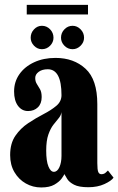

<svg xmlns="http://www.w3.org/2000/svg" viewBox="-20 -774 496 804"><path d="M152.5 11Q117.5 11 88 -5.8Q58.5 -22.5 40.5 -53Q22.5 -83.5 22.5 -124.5Q22.5 -173.5 44.2 -205.2Q66 -237 98 -258.2Q130 -279.5 162 -296Q194 -312.5 215.8 -330.8Q237.5 -349 237.5 -375.5Q237.5 -484 180 -484Q156.5 -484 142 -473.2Q127.5 -462.5 127.5 -447.5Q127.5 -433 134.2 -422.5Q141 -412 147.8 -400Q154.5 -388 154.5 -367.5Q154.5 -340 138.5 -324.5Q122.5 -309 97.5 -309Q71.5 -309 55.2 -331Q39 -353 39 -391Q39 -431.5 61.2 -463.2Q83.5 -495 122.8 -513.2Q162 -531.5 212.5 -531.5Q289 -531.5 338.2 -486.2Q387.5 -441 387.5 -338V-91Q387.5 -63 391.5 -53.8Q395.5 -44.5 404.5 -44.5Q414.5 -44.5 421.5 -50.2Q428.5 -56 432 -60L455.5 -30Q446 -16.5 417.2 -3.2Q388.5 10 350 10Q310.5 10 290.2 -0.5Q270 -11 261.8 -24.2Q253.5 -37.5 249.5 -45Q248 -40 238.2 -26.5Q228.5 -13 208 -1Q187.5 11 152.5 11ZM205.5 -54.5Q220 -54.5 228.8 -74Q237.5 -93.5 237.5 -121V-304.5Q235.5 -290.5 225.5 -278.8Q215.5 -267 203.5 -251.5Q191.5 -236 182.5 -210.5Q173.5 -185 173.5 -143.5Q173.5 -99.5 182.8 -77Q192 -54.5 205.5 -54.5ZM284 -568Q264 -568 249.8 -582.5Q235.5 -597 235.5 -616Q235.5 -636.5 249.8 -651.2Q264 -666 284 -666Q303 -666 317.5 -651.2Q332 -636.5 332 -616Q332 -597 317.5 -582.5Q303 -568 284 -568ZM155.5 -568Q136.5 -568 122.5 -582.5Q108.5 -597 108.5 -616Q108.5 -636.5 122.5 -651.2Q136.5 -666 155.5 -666Q175.5 -666 189.8 -651.2Q204 -636.5 204 -616Q204 -597 189.8 -582.5Q175.5 -568 155.5 -568ZM92 -713.5V-753.5H348.5V-713.5Z"/></svg>

Font: Imbue 10pt Black
Style: Regular
Weight: 900
Designer: Tyler Finck
Foundry: Etcetera Type Company
Version: Version 1.102; ttfautohint (v1.8.3)